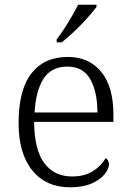

<svg xmlns="http://www.w3.org/2000/svg" viewBox="-20 -786 554 816"><path d="M277 10Q176 10 117.5 -61.5Q59 -133 59 -263Q59 -404 113.5 -474Q168 -544 268 -544Q358 -544 410 -481Q462 -418 462 -299V-268H125Q126 -149 168.5 -92.5Q211 -36 286 -36Q340 -36 375.5 -59Q411 -82 429 -114Q435 -111 439 -104Q443 -97 443 -87Q443 -69 425 -46Q407 -23 370 -6.5Q333 10 277 10ZM394 -308Q394 -396 363.5 -449.5Q333 -503 266 -503Q198 -503 165 -451.5Q132 -400 127 -308ZM221 -619Q236 -638 253 -664Q270 -690 285.5 -717Q301 -744 312 -766H390V-756Q380 -743 363 -723Q346 -703 324.5 -681Q303 -659 281.5 -639.5Q260 -620 243 -606H221Z"/></svg>

Font: Noto Serif Armenian Light
Style: Regular
Weight: 300
Version: Version 2.007